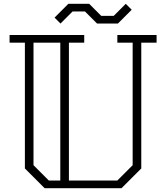

<svg xmlns="http://www.w3.org/2000/svg" viewBox="-20 -983 868 1003"><path d="M798 -760H718V-103L615 0H213L110 -103V-760H30V-800H420V-760H340V-40H593L673 -120V-760H593V-800H798ZM235 -40H295V-760H155V-120ZM337 -963 265 -891 296 -860 359 -923H424L487 -860H596L668 -932L637 -963L574 -900H509L446 -963Z"/></svg>

Font: Kumar One Outline
Style: Regular
Weight: 400
Designer: Parimal Parmar
Foundry: Indian Type Foundry
Version: Version 1.000;PS 1.000;hotconv 1.0.88;makeotf.lib2.5.647800